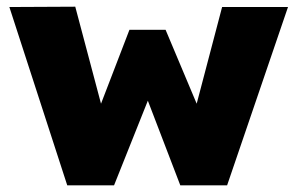

<svg xmlns="http://www.w3.org/2000/svg" viewBox="-20 -554 889 574"><path d="M181 0 8 -533 205 -534 282 -244 367 -465H475L568 -244L644 -533H841L659 0H519L422 -253L321 0Z"/></svg>

Font: Lexend Deca ExtraBold
Style: Regular
Weight: 800
Designer: Bonnie Shaver-Troup, Thomas Jockin
Foundry: Lexend
Version: Version 1.008; ttfautohint (v1.8.4.7-5d5b)